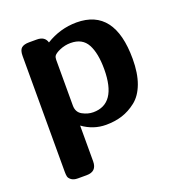

<svg xmlns="http://www.w3.org/2000/svg" viewBox="-122 -571 806 867"><g transform="rotate(-20 280.5 -137.0)"><path d="M60.1 147V-410.2Q60.1 -438 72 -448Q84 -458 108.9 -458H146Q184.1 -458 192.9 -426.8Q260.7 -468.8 339.8 -469.2Q522.9 -469.2 522.9 -228Q522.9 -159.2 504.9 -110.6Q486.8 -62 454.3 -36.6Q421.9 -11.2 386.5 0Q351.1 11.2 309.1 11.2Q248 11.2 196.8 -25.9V146Q196.8 194.8 147.9 194.8H106Q85.9 194.8 75 186.5Q64 178.2 62 169.2Q60.1 160.2 60.1 147ZM196.8 -122.1Q196.8 -89.8 222.4 -75.9Q248 -62 273.9 -62Q385.7 -62 386.2 -228Q386.2 -305.2 363 -348.1Q339.8 -391.1 283.2 -391.1Q256.3 -391.1 231.7 -380.6Q207 -370.1 200.2 -358.9Q197.3 -354 196.8 -341.8Z"/></g></svg>

Font: CMU Sans Serif
Style: Bold
Weight: 700
Version: Version 0.7.0